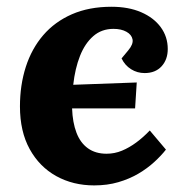

<svg xmlns="http://www.w3.org/2000/svg" viewBox="-20 -548 569 582"><path d="M318 -527.5Q369.5 -527.5 407.8 -511Q446 -494.5 467.3 -465.5Q488.5 -436.5 488.5 -399.5Q488.5 -367.5 469.8 -347Q451 -326.5 418.5 -326.5Q396 -326.5 377.3 -338.2Q358.5 -350 348.5 -371L368.5 -395Q384.5 -414 381.8 -428.5Q379 -443 363.3 -451.7Q347.5 -460.5 324 -460.5Q288 -460.5 262.8 -438.5Q237.5 -416.5 222.5 -378.5Q207.5 -340.5 202 -291L394.5 -298L389.5 -219.5H198.5Q200 -176.5 211.8 -145.8Q223.5 -115 246.5 -98.5Q269.5 -82 303 -82Q327.5 -82 349.8 -91.3Q372 -100.5 393.3 -116.3Q414.5 -132 434 -152.5L483 -94.5Q468.5 -76 447.5 -56.8Q426.5 -37.5 399.3 -21.5Q372 -5.5 338.8 4.2Q305.5 14 265.5 14Q201.5 14 150.5 -14.2Q99.5 -42.5 70 -96Q40.5 -149.5 40.5 -225.5Q40.5 -290 58.2 -345.2Q76 -400.5 111 -441.3Q146 -482 198 -504.8Q250 -527.5 318 -527.5Z"/></svg>

Font: Literata
Style: Italic
Weight: 400
Italic angle: -2°
Designer: Latin by Veronika Burian and Jose Scaglione. Greek by Irene Vlachou. Cyrillic by Vera Evstafieva
Foundry: TypeTogether
Version: Version 3.103;gftools[0.9.29]